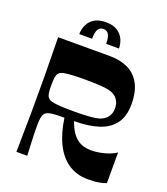

<svg xmlns="http://www.w3.org/2000/svg" viewBox="-157 -984 960 1102"><g transform="rotate(20 323.0 -433.5)"><path d="M70.2 0Q71.2 -72 71.9 -118Q72.6 -164 73.1 -194.5Q73.6 -225 73.6 -247.5Q73.6 -270 73.6 -293.5Q73.6 -317 73.6 -350Q73.6 -383 73.6 -406.5Q73.6 -430 73.6 -452.5Q73.6 -475 73.1 -505.5Q72.6 -536 71.9 -582Q71.2 -628 70.2 -700H386.5Q449.9 -700 497.2 -677.5Q544.6 -655 571.1 -606.8Q597.6 -558.6 597.6 -481.6Q597.6 -408.9 565.2 -364.4Q532.8 -319.9 471.3 -299.4Q409.7 -278.9 320.9 -278.9Q333.2 -243.1 348.8 -219.1Q364.4 -195 383.2 -180.8Q402.1 -166.5 423.7 -160.5Q445.4 -154.5 469.4 -154.5Q496.4 -154.5 524.9 -160Q553.3 -165.5 578.4 -174.9Q603.4 -184.3 619.8 -196V-8.7Q604.4 -2.4 577.7 2.8Q551 8 508.2 8Q441.5 8 390.9 -25Q340.3 -58 307.8 -122Q275.3 -186 262.4 -278.2Q224.6 -278.2 201.5 -276.6Q178.4 -274.9 165.6 -270.9Q152.7 -266.9 145.7 -258.9Q136.4 -248.2 133.2 -229.5Q130 -210.8 130 -177.1Q130 -158.8 130.9 -126.8Q131.7 -94.9 133.5 -60.2Q135.4 -25.6 136.4 0ZM295.2 -330.7Q359.9 -330.7 396.7 -333.8Q433.6 -337 453.2 -342.7Q470.2 -348 484.5 -358.5Q498.7 -369 507.7 -386.1Q516.7 -403.2 516.7 -427.7Q516.7 -452.3 508 -469.4Q499.4 -486.5 485.5 -497.3Q471.5 -508.1 454.5 -512.8Q441.9 -516.8 422 -519.3Q402.2 -521.8 371.5 -523.3Q340.8 -524.8 295.2 -524.8Q253.9 -524.8 226.4 -523.3Q198.9 -521.8 182.3 -519.3Q165.8 -516.8 155.4 -512.8Q145.4 -509.1 139.1 -500.3Q132.7 -491.4 130 -474.5Q127.4 -457.6 127.4 -427.7Q127.4 -398.2 130 -381.1Q132.7 -364 139.1 -355.7Q145.4 -347.4 155.4 -342.7Q165.8 -339 182.3 -336.3Q198.9 -333.7 226.4 -332.2Q253.9 -330.7 295.2 -330.7ZM178.2 -758.3Q178.2 -789.6 191.2 -816.3Q204.2 -843 230.9 -859Q257.6 -875.1 299.3 -875.1Q341 -875.1 367.7 -859Q394.4 -843 407.5 -816.3Q420.5 -789.6 420.5 -758.3H342.3Q342.3 -797.6 331.8 -815.6Q321.3 -833.7 299.3 -833.7Q277.3 -833.7 266.8 -815.6Q256.3 -797.6 256.3 -758.3Z"/></g></svg>

Font: Ojuju ExtraLight
Style: Regular
Weight: 200
Designer: Chisaokwu Joboson, Mirko Velimirovic
Foundry: Udi Foundry
Version: Version 1.000